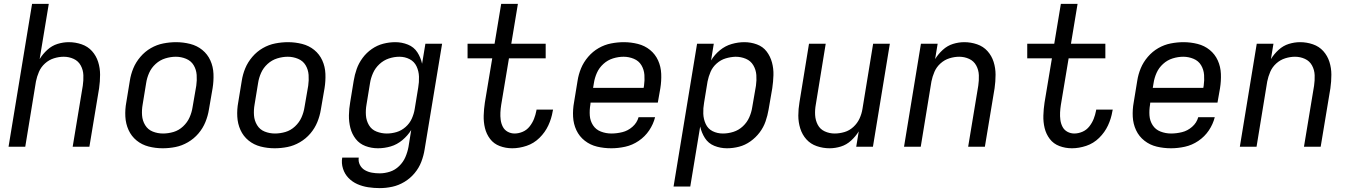

<svg xmlns="http://www.w3.org/2000/svg" viewBox="-20 -755 6952 988"><path d="M24 0H110L165 -336Q170 -361 180.5 -385.5Q191 -410 211.5 -428.5Q232 -447 257.5 -455Q283 -463 308 -463Q335 -463 359 -452Q383 -441 395.5 -418Q408 -395 409 -368Q410 -341 406 -314L354 0H440L490 -301Q495 -336 495 -370.5Q495 -405 485 -436.5Q475 -468 453.5 -492Q432 -516 400 -527Q368 -538 334 -538Q305 -538 276 -529Q247 -520 223.5 -498.5Q200 -477 184 -451L231 -735H145Z M817 8Q850 8 883 1.5Q916 -5 947 -23Q978 -41 1001 -68Q1024 -95 1037 -127Q1050 -159 1055 -191L1074 -301Q1080 -338 1078.5 -375Q1077 -412 1062.5 -444Q1048 -476 1021 -498Q994 -520 958.5 -529Q923 -538 886 -538Q854 -538 820.5 -531.5Q787 -525 756.5 -507.5Q726 -490 702.5 -462.5Q679 -435 666 -403.5Q653 -372 648 -339L630 -229Q623 -192 625 -155Q627 -118 641.5 -86Q656 -54 683 -32Q710 -10 745 -1Q780 8 817 8ZM819 -68Q791 -68 766 -78Q741 -88 727 -111Q713 -134 711 -161.5Q709 -189 714 -217L732 -327Q736 -354 747.5 -380Q759 -406 781 -426Q803 -446 830.5 -454.5Q858 -463 885 -463Q912 -463 937.5 -452.5Q963 -442 976.5 -419.5Q990 -397 992 -369.5Q994 -342 990 -314L971 -204Q967 -177 955.5 -151Q944 -125 922 -104.5Q900 -84 873 -76Q846 -68 819 -68Z M1393 8Q1426 8 1459 1.5Q1492 -5 1523 -23Q1554 -41 1577 -68Q1600 -95 1613 -127Q1626 -159 1631 -191L1650 -301Q1656 -338 1654.5 -375Q1653 -412 1638.5 -444Q1624 -476 1597 -498Q1570 -520 1534.5 -529Q1499 -538 1462 -538Q1430 -538 1396.5 -531.5Q1363 -525 1332.5 -507.5Q1302 -490 1278.5 -462.5Q1255 -435 1242 -403.5Q1229 -372 1224 -339L1206 -229Q1199 -192 1201 -155Q1203 -118 1217.5 -86Q1232 -54 1259 -32Q1286 -10 1321 -1Q1356 8 1393 8ZM1395 -68Q1367 -68 1342 -78Q1317 -88 1303 -111Q1289 -134 1287 -161.5Q1285 -189 1290 -217L1308 -327Q1312 -354 1323.5 -380Q1335 -406 1357 -426Q1379 -446 1406.5 -454.5Q1434 -463 1461 -463Q1488 -463 1513.5 -452.5Q1539 -442 1552.5 -419.5Q1566 -397 1568 -369.5Q1570 -342 1566 -314L1547 -204Q1543 -177 1531.5 -151Q1520 -125 1498 -104.5Q1476 -84 1449 -76Q1422 -68 1395 -68Z M1934 213Q1966 213 1998.5 206Q2031 199 2061 181Q2091 163 2113.5 136Q2136 109 2148 77.5Q2160 46 2165 14L2255 -530H2169L2152 -427Q2145 -459 2127.5 -486Q2110 -513 2079 -525.5Q2048 -538 2014 -538Q1983 -538 1952 -530Q1921 -522 1893.5 -503Q1866 -484 1846 -457Q1826 -430 1815.5 -400Q1805 -370 1800 -339L1782 -229Q1776 -195 1775.5 -161.5Q1775 -128 1783 -96.5Q1791 -65 1810.5 -40Q1830 -15 1860.5 -3.5Q1891 8 1925 8Q1958 8 1990.5 -1.5Q2023 -11 2050.5 -34Q2078 -57 2096 -86L2082 1Q2077 28 2066 53.5Q2055 79 2034 99.5Q2013 120 1986.5 128.5Q1960 137 1934 137Q1913 137 1893.5 133.5Q1874 130 1857.5 120.5Q1841 111 1832 93.5Q1823 76 1826 56H1741Q1736 85 1745 113Q1754 141 1773.5 161Q1793 181 1819 192.5Q1845 204 1874.5 208.5Q1904 213 1934 213ZM1970 -68Q1943 -68 1917.5 -78Q1892 -88 1878.5 -111Q1865 -134 1863 -161.5Q1861 -189 1866 -217L1884 -327Q1888 -353 1899.5 -379Q1911 -405 1932.5 -425Q1954 -445 1981 -454Q2008 -463 2035 -463Q2064 -463 2088 -450.5Q2112 -438 2123.5 -413.5Q2135 -389 2136 -360.5Q2137 -332 2132 -304L2114 -194Q2110 -169 2099 -144.5Q2088 -120 2067 -101.5Q2046 -83 2021 -75.5Q1996 -68 1971 -68Z M2616 8Q2652 8 2689.5 -4.5Q2727 -17 2756 -45.5Q2785 -74 2801.5 -109.5Q2818 -145 2824 -182Q2825 -187 2826 -191H2741L2740 -185Q2736 -164 2728 -143.5Q2720 -123 2705.5 -104.5Q2691 -86 2670 -77Q2649 -68 2628 -68Q2609 -68 2592.5 -77Q2576 -86 2567.5 -102.5Q2559 -119 2556.5 -138Q2554 -157 2555 -176.5Q2556 -196 2559 -215L2599 -455H2788V-530H2611L2645 -735H2559L2525 -530H2386V-455H2513L2475 -227Q2470 -194 2469 -160.5Q2468 -127 2475.5 -96Q2483 -65 2502 -40Q2521 -15 2551.5 -3.5Q2582 8 2616 8Z M3126 8Q3161 8 3197.5 0Q3234 -8 3266.5 -30Q3299 -52 3320.5 -84Q3342 -116 3351 -152H3266Q3258 -123 3234.5 -102.5Q3211 -82 3182.5 -75Q3154 -68 3126 -68Q3098 -68 3072 -78Q3046 -88 3031.5 -110.5Q3017 -133 3015 -160.5Q3013 -188 3018 -217L3019 -227H3365L3378 -301Q3384 -338 3382.5 -375Q3381 -412 3366.5 -444Q3352 -476 3325 -498Q3298 -520 3262.5 -529Q3227 -538 3190 -538Q3158 -538 3124.5 -531.5Q3091 -525 3060.5 -507.5Q3030 -490 3006.5 -462.5Q2983 -435 2970 -403.5Q2957 -372 2952 -339L2934 -229Q2927 -191 2929 -154Q2931 -117 2946 -85Q2961 -53 2989 -31Q3017 -9 3052.5 -0.5Q3088 8 3126 8ZM3292 -303H3032L3036 -327Q3040 -354 3051.5 -380Q3063 -406 3085 -426Q3107 -446 3134.5 -454.5Q3162 -463 3189 -463Q3216 -463 3241.5 -452.5Q3267 -442 3280.5 -419.5Q3294 -397 3296 -369.5Q3298 -342 3294 -314Z M3446 205H3532L3583 -104Q3590 -72 3607.5 -44.5Q3625 -17 3656 -4.5Q3687 8 3721 8Q3752 8 3783 0Q3814 -8 3841.5 -27.5Q3869 -47 3889 -73.5Q3909 -100 3919.5 -130.5Q3930 -161 3935 -191L3954 -301Q3959 -335 3960 -368.5Q3961 -402 3952.5 -433.5Q3944 -465 3925 -490Q3906 -515 3875 -526.5Q3844 -538 3810 -538Q3778 -538 3745 -528.5Q3712 -519 3684.5 -496.5Q3657 -474 3639 -444L3653 -530H3567ZM3700 -68Q3671 -68 3647 -80Q3623 -92 3611.5 -117Q3600 -142 3599 -170Q3598 -198 3603 -226L3621 -336Q3626 -361 3636.5 -385.5Q3647 -410 3668 -428.5Q3689 -447 3714 -454.5Q3739 -462 3765 -463Q3793 -463 3818 -452.5Q3843 -442 3856.5 -419Q3870 -396 3872 -369Q3874 -342 3870 -314L3851 -204Q3847 -177 3835.5 -151Q3824 -125 3802.5 -105Q3781 -85 3754 -76.5Q3727 -68 3700 -68Z M4249 8Q4278 8 4307 -1Q4336 -10 4359.5 -31.5Q4383 -53 4399 -79L4386 0H4472L4559 -530H4473L4418 -194Q4414 -169 4403 -145Q4392 -121 4371.5 -102Q4351 -83 4325.5 -75.5Q4300 -68 4275 -68Q4248 -68 4224 -79Q4200 -90 4188 -113Q4176 -136 4174.5 -163Q4173 -190 4178 -217L4229 -530H4143L4094 -229Q4088 -194 4088 -160Q4088 -126 4098 -94Q4108 -62 4129.5 -38Q4151 -14 4183 -3Q4215 8 4249 8Z M4632 0H4718L4773 -336Q4778 -361 4788.5 -385.5Q4799 -410 4819.5 -428.5Q4840 -447 4865.5 -455Q4891 -463 4916 -463Q4943 -463 4967 -452Q4991 -441 5003.5 -418Q5016 -395 5017 -368Q5018 -341 5014 -314L4962 0H5048L5098 -301Q5103 -336 5103 -370.5Q5103 -405 5093 -436.5Q5083 -468 5061.5 -492Q5040 -516 5008 -527Q4976 -538 4942 -538Q4913 -538 4884 -529Q4855 -520 4831.5 -498.5Q4808 -477 4792 -451L4805 -530H4719Z M5496 8Q5532 8 5569.5 -4.5Q5607 -17 5636 -45.5Q5665 -74 5681.5 -109.5Q5698 -145 5704 -182Q5705 -187 5706 -191H5621L5620 -185Q5616 -164 5608 -143.5Q5600 -123 5585.5 -104.5Q5571 -86 5550 -77Q5529 -68 5508 -68Q5489 -68 5472.5 -77Q5456 -86 5447.5 -102.5Q5439 -119 5436.5 -138Q5434 -157 5435 -176.5Q5436 -196 5439 -215L5479 -455H5668V-530H5491L5525 -735H5439L5405 -530H5266V-455H5393L5355 -227Q5350 -194 5349 -160.5Q5348 -127 5355.5 -96Q5363 -65 5382 -40Q5401 -15 5431.5 -3.5Q5462 8 5496 8Z M6006 8Q6041 8 6077.5 0Q6114 -8 6146.5 -30Q6179 -52 6200.5 -84Q6222 -116 6231 -152H6146Q6138 -123 6114.5 -102.5Q6091 -82 6062.5 -75Q6034 -68 6006 -68Q5978 -68 5952 -78Q5926 -88 5911.5 -110.5Q5897 -133 5895 -160.5Q5893 -188 5898 -217L5899 -227H6245L6258 -301Q6264 -338 6262.5 -375Q6261 -412 6246.5 -444Q6232 -476 6205 -498Q6178 -520 6142.5 -529Q6107 -538 6070 -538Q6038 -538 6004.5 -531.5Q5971 -525 5940.5 -507.5Q5910 -490 5886.5 -462.5Q5863 -435 5850 -403.5Q5837 -372 5832 -339L5814 -229Q5807 -191 5809 -154Q5811 -117 5826 -85Q5841 -53 5869 -31Q5897 -9 5932.5 -0.5Q5968 8 6006 8ZM6172 -303H5912L5916 -327Q5920 -354 5931.5 -380Q5943 -406 5965 -426Q5987 -446 6014.5 -454.5Q6042 -463 6069 -463Q6096 -463 6121.5 -452.5Q6147 -442 6160.5 -419.5Q6174 -397 6176 -369.5Q6178 -342 6174 -314Z M6360 0H6446L6501 -336Q6506 -361 6516.5 -385.5Q6527 -410 6547.5 -428.5Q6568 -447 6593.5 -455Q6619 -463 6644 -463Q6671 -463 6695 -452Q6719 -441 6731.5 -418Q6744 -395 6745 -368Q6746 -341 6742 -314L6690 0H6776L6826 -301Q6831 -336 6831 -370.5Q6831 -405 6821 -436.5Q6811 -468 6789.5 -492Q6768 -516 6736 -527Q6704 -538 6670 -538Q6641 -538 6612 -529Q6583 -520 6559.5 -498.5Q6536 -477 6520 -451L6533 -530H6447Z"/></svg>

Font: Iosevka Sparkle Oblique
Style: Regular
Weight: 400
Italic angle: -9°
Designer: Belleve Invis
Foundry: Belleve Invis
Version: Version 4.5.0; ttfautohint (v1.8.3)